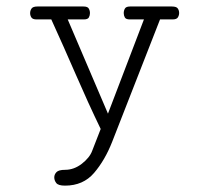

<svg xmlns="http://www.w3.org/2000/svg" viewBox="-20 -398 645 594"><path d="M181.2 176.3Q160.2 176.3 154.1 168.2Q147.9 160.2 147.9 150.9Q147.9 141.6 154.8 134.5Q161.6 127.4 181.2 127.4Q209 127.4 233.2 108.6Q257.3 89.8 265.1 68.8L291.5 1Q251.5 -82 214.4 -167.7Q177.2 -253.4 138.7 -337.9H93.3Q81.1 -337.9 77.1 -344Q73.2 -350.1 73.2 -357.4Q73.2 -365.2 77.6 -371.6Q82 -377.9 95.7 -377.9H238.3Q251 -377.9 254.6 -371.6Q258.3 -365.2 258.3 -357.4Q258.3 -350.1 254.9 -344Q251.5 -337.9 239.3 -337.9H189.5L314 -46.4L425.3 -337.9H381.8Q369.6 -337.9 366.2 -344Q362.8 -350.1 362.8 -357.4Q362.8 -365.2 366.5 -371.6Q370.1 -377.9 382.3 -377.9H511.7Q525.9 -377.9 530 -371.8Q534.2 -365.7 534.2 -357.9Q534.2 -350.6 530.3 -344.2Q526.4 -337.9 513.7 -337.9H475.1L327.1 40.5Q304.7 97.7 271 137Q237.3 176.3 181.2 176.3Z"/></svg>

Font: Cutive Mono
Style: Regular
Weight: 400
Designer: Vernon Adams
Foundry: Vernon Adams
Version: Version 1.110; ttfautohint (v1.8.4.7-5d5b)